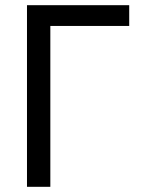

<svg xmlns="http://www.w3.org/2000/svg" viewBox="-20 -720 584 740"><path d="M84 -700H478V-620H174V0H84Z"/></svg>

Font: Moderustic
Style: Regular
Weight: 400
Designer: Tural Alisoy
Foundry: TAFT Foundry
Version: Version 2.120